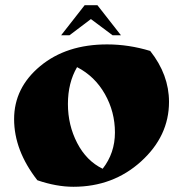

<svg xmlns="http://www.w3.org/2000/svg" viewBox="-20 -693 698 735"><path d="M261 22Q196 22 123 -3Q34 -117 34 -237Q34 -357 134 -440Q234 -523 390 -523Q473 -523 555 -498Q627 -407 627 -303Q627 -172 520 -75Q413 22 261 22ZM275 -436Q240 -376 240 -295Q240 -214 275.5 -145.5Q311 -77 373 -47Q420 -107 420 -186Q420 -265 381.5 -333Q343 -401 275 -436ZM214 -558 304 -673H353L443 -558H411L328 -620L246 -558Z"/></svg>

Font: Ruslan Display
Style: Regular
Weight: 400
Version: Version 1.000